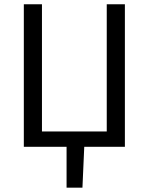

<svg xmlns="http://www.w3.org/2000/svg" viewBox="-20 -676 685 884"><path d="M286.5 188V0H89.7V-656.3H173.2V-70.7H471.5V-656.3H555V0H367.9L359.6 188Z"/></svg>

Font: Source Sans 3
Style: Regular
Weight: 200
Designer: Paul D. Hunt
Foundry: Adobe
Version: Version 3.046;hotconv 1.0.118;makeotfexe 2.5.65603